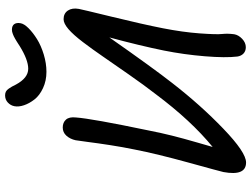

<svg xmlns="http://www.w3.org/2000/svg" viewBox="-138 -830 1001 766"><g transform="rotate(-90 363.0 -447.5)"><path d="M459 -763.2Q423.3 -763.2 394 -776.9Q364.7 -790.5 348.9 -810.8Q333 -831.1 325.7 -852.5Q318.4 -874 321.8 -891.1Q324.7 -906.2 336.4 -917.2Q348.1 -928.2 365.2 -928.2Q373.5 -928.2 379.9 -925Q386.2 -921.9 392.1 -913.3Q397.9 -904.8 400.1 -900.6Q402.3 -896.5 408.2 -884.8Q434.6 -835.9 471.2 -835.9Q506.8 -835.9 562 -870.1Q564 -871.6 571.8 -876.5Q579.6 -881.3 582.3 -883.1Q585 -884.8 591.3 -888.4Q597.7 -892.1 601.1 -893.6Q604.5 -895 609.6 -897.2Q614.7 -899.4 618.9 -900.1Q623 -900.9 627 -900.9Q643.1 -900.9 649.4 -891.4Q655.8 -881.8 652.8 -866.2Q650.4 -852.1 632.8 -834.5Q615.2 -816.9 589.4 -800.8Q563.5 -784.7 528.1 -773.9Q492.7 -763.2 459 -763.2ZM97.2 33.2Q42.5 33.2 59.1 -57.1Q61.5 -68.4 96.4 -194.8Q131.3 -321.3 148.9 -411.1Q158.7 -458.5 166.5 -509Q174.3 -559.6 179.2 -598.4Q184.1 -637.2 186 -647Q190.9 -668.9 204.1 -683.6Q217.3 -698.2 236.8 -698.2Q256.8 -698.2 268.3 -685.3Q279.8 -672.4 276.9 -646Q272.5 -583 225.1 -356Q215.3 -305.7 204.3 -262Q193.4 -218.3 176.8 -161.1Q160.2 -104 159.2 -100.1Q264.2 -186 369.1 -326.2Q405.8 -373.5 448.7 -435.1Q491.7 -496.6 520 -537.8Q548.3 -579.1 577.6 -617.7Q606.9 -656.2 629.4 -675.5Q651.9 -694.8 668.9 -694.8Q691.9 -694.8 703.4 -677.7Q714.8 -660.6 710 -633.8Q708.5 -624.5 678.7 -502.4Q648.9 -380.4 632.8 -298.8Q617.2 -219.2 612.3 -151.9Q607.4 -84.5 609.9 -62.3Q612.3 -40 608.9 -14.2Q606 2.9 590.6 17.6Q575.2 32.2 557.1 32.2Q542 32.2 532.2 23.2Q522.5 14.2 520 -1Q514.2 -47.9 521 -131.1Q527.8 -214.4 543.9 -294.9Q563.5 -391.1 596.2 -512.2Q472.7 -335.9 414.1 -261.2Q326.2 -147.9 231.9 -57.4Q137.7 33.2 97.2 33.2Z"/></g></svg>

Font: Shantell Sans Bouncy
Style: Italic
Weight: 400
Italic angle: -11.31°
Designer: Stephen Nixon, Anya Danilova, Shantell Martin
Foundry: Arrow Type
Version: Version 1.006;[9816181b4]